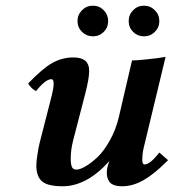

<svg xmlns="http://www.w3.org/2000/svg" viewBox="-20 -646 612 676"><path d="M279.8 -314.9 237.8 -152.8Q229 -119.1 229 -87.9Q229 -67.4 233.2 -58.1Q237.3 -48.8 249 -48.8Q261.2 -48.8 280.8 -60.1Q300.3 -71.3 323 -92.5Q345.7 -113.8 366.9 -151.9Q388.2 -189.9 398.9 -235.8L444.8 -433.1Q459.5 -433.1 499.5 -437.3Q539.6 -441.4 563 -445.8L485.8 -125Q481 -106 481 -83Q481 -66.9 488.8 -66.9Q508.3 -66.9 541 -108.9L571.8 -82Q524.4 -34.2 486.3 -12.2Q448.2 9.8 410.2 9.8Q392.1 9.8 380.4 5.1Q368.7 0.5 363.8 -8.1Q358.9 -16.6 357.4 -23.4Q356 -30.3 356 -39.1Q356 -55.7 365.2 -79.1Q285.6 9.8 200.2 9.8Q148.4 9.8 128.2 -7.3Q107.9 -24.4 107.9 -64Q107.9 -76.7 111.8 -101.8Q115.7 -127 119.1 -141.1L162.1 -309.1Q168.9 -335.9 168.9 -351.1Q168.9 -367.2 161.1 -367.2Q140.1 -367.2 106.9 -325.2Q89.4 -334.5 79.1 -352.1Q129.9 -405.3 164.6 -424.6Q199.2 -443.8 238.8 -443.8Q253.4 -443.8 264.2 -440.4Q274.9 -437 280.5 -432.1Q286.1 -427.2 289.3 -419.9Q292.5 -412.6 293.2 -407.2Q293.9 -401.9 293.9 -395Q293.9 -369.6 279.8 -314.9ZM268.8 -533.7Q252.9 -549.3 252.9 -571.8Q252.9 -594.2 268.8 -610.1Q284.7 -626 307.1 -626Q329.6 -626 345.2 -610.1Q360.8 -594.2 360.8 -571.8Q360.8 -549.3 345.2 -533.7Q329.6 -518.1 307.1 -518.1Q284.7 -518.1 268.8 -533.7ZM448.7 -533.7Q433.1 -549.3 433.1 -571.8Q433.1 -594.2 448.7 -610.1Q464.4 -626 486.8 -626Q509.3 -626 525.1 -610.1Q541 -594.2 541 -571.8Q541 -549.3 525.1 -533.7Q509.3 -518.1 486.8 -518.1Q464.4 -518.1 448.7 -533.7Z"/></svg>

Font: Linux Libertine G
Style: Semibold Italic
Weight: 600
Italic angle: -11.5°
Designer: Philipp H. Poll
Foundry: Philipp H. Poll
Version: Version 5.1.1